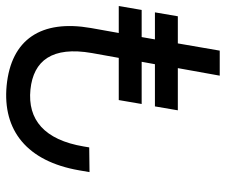

<svg xmlns="http://www.w3.org/2000/svg" viewBox="-76 -673 749 637"><g transform="rotate(-90 298.5 -354.5)"><path d="M333 -707C486 -692 553 -593 524 -427L494 -259H412L425 -335H597L584 -259H494L473 -139H391L404 -215H576L563 -139H473L449 0H366L391 -139H251L264 -215H404L412 -259H272L285 -335H425L441 -424C464 -556 416 -618 320 -628C220 -638 153 -582 131 -451L128 -433L46 -432L52 -467C82 -639 184 -721 333 -707Z"/></g></svg>

Font: Fixel Text 20240404
Style: Italic
Weight: 400
Width: 4
Italic angle: -10°
Designer: AlfaBravo + MacPaw
Foundry: Kyrylo Tkachov, Marchela Mozhyna, Serhii Makarenko, Maria Weinstein, Zakhar Kryvoshyya
Version: Version 1.211;Glyphs 3.2 (3225)